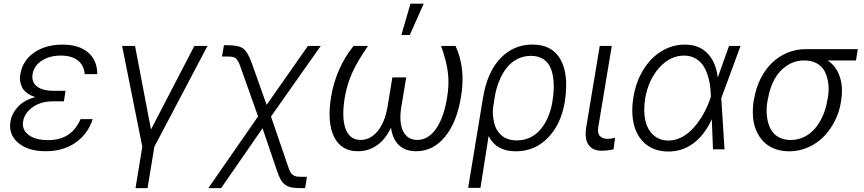

<svg xmlns="http://www.w3.org/2000/svg" viewBox="-20 -788 4560 1013"><path d="M318.9 -264.6 317.1 -253.2H255.3Q196.4 -253.2 152.9 -223Q109.4 -192.8 101.9 -147.4Q94.8 -103.3 131 -76Q167.3 -48.7 233.7 -48.7Q297.2 -48.7 339.1 -76.7Q381 -104.8 405.2 -159.4H469.1Q443.5 -81 378.6 -35.5Q313.6 9.9 220.9 9.9Q128.6 9.9 76.3 -34.1Q24.1 -78.1 35.2 -146.7Q42.3 -189.6 74.6 -224.6Q106.9 -259.6 166.5 -275.9Q140.6 -283.7 122.9 -297.1Q105.1 -310.4 97.1 -326.2Q89.1 -342 86.3 -360.8Q83.5 -379.6 87.7 -398.1Q99.8 -469.1 160.3 -510.8Q220.9 -552.6 310 -552.6Q396.3 -552.6 444.6 -511.5Q492.9 -470.5 493.3 -396.7H426.8Q423.3 -443.9 390.6 -469.3Q358 -494.7 301.5 -494.7Q241.1 -494.7 200.5 -468Q159.8 -441.4 152 -397.4Q145.2 -356.5 174 -332.7Q202.8 -308.9 264.2 -308.9H325.6Z M624.3 -545.5H692.5L776.6 -104.8L1005.3 -545.5H1074.6L794.4 -13.8L758.5 204.5H695L730.8 -13.8Z M1079.2 204.5 1341.6 -173.7 1252.1 -425.8Q1246.1 -442.5 1242.5 -451.5Q1239 -460.6 1233.5 -468.9Q1228 -477.3 1224.1 -480.5Q1220.2 -483.7 1211.6 -486.3Q1203.1 -489 1195 -489.3Q1186.8 -489.7 1171.9 -489.7H1151.3L1161.6 -549.4H1182.2Q1240.1 -549.4 1263.8 -531.4Q1287.6 -513.5 1308.9 -453.5L1386.7 -234.7L1604.4 -545.5H1672.2L1409.8 -173.3L1498.2 85.2Q1505.7 107.2 1511.2 118.3Q1516.7 129.3 1526.3 135.7Q1535.9 142 1546.5 143.5Q1557.2 144.9 1578.8 144.9H1599.4L1589.8 204.5H1569.2Q1538.4 204.5 1519.7 201.2Q1501.1 197.8 1486 187.5Q1470.9 177.2 1461.1 160Q1451.3 142.8 1441.4 112.9L1365.1 -111.2L1146.7 204.5Z M1845.2 -545.5H1921.5Q1865.4 -464.8 1838.1 -403.4Q1810.7 -342 1799 -273.1Q1781.6 -167.3 1803.3 -108.5Q1824.9 -49.7 1882.5 -49.7Q1934.3 -49.7 1972.7 -96.4Q2011 -143.1 2024.9 -226.2L2050.1 -379.6H2123.2L2097.7 -226.2Q2083.8 -143.1 2106.7 -96.4Q2129.6 -49.7 2181.5 -49.7Q2239.3 -49.7 2280.5 -108.5Q2321.7 -167.3 2338.8 -273.1Q2350.5 -340.6 2343.4 -402.7Q2336.3 -464.8 2307.2 -545.5H2383.5Q2437.9 -427.9 2412.3 -277Q2390.3 -142.4 2327.6 -66.2Q2264.9 9.9 2175.8 9.9Q2119 9.9 2085 -22Q2051.1 -54 2043 -114.7Q2014.2 -53.6 1969.8 -21.8Q1925.4 9.9 1868.3 9.9Q1779.8 9.9 1742.4 -66.4Q1704.9 -142.8 1726.9 -277Q1751.8 -428.3 1845.2 -545.5ZM2097.7 -603.3 2145.6 -768.5H2215.6L2142 -603.3Z M2449.9 203.1 2528.4 -272.4Q2550.8 -408.4 2620.4 -480.6Q2690 -552.9 2789.1 -552.9Q2893.1 -552.9 2937.3 -474.3Q2981.5 -395.6 2960.6 -256.7L2959.2 -247.2Q2939.3 -131 2870.2 -60.4Q2801.1 10.3 2701 10.3Q2598 10.3 2557.9 -70.3L2514.9 203.1ZM2581.7 -220.9Q2578.8 -199.6 2581 -178.6Q2583.1 -157.7 2587.5 -138.3Q2592 -119 2602.3 -102.3Q2612.6 -85.6 2626.4 -73.3Q2640.3 -61.1 2660.9 -54.2Q2681.5 -47.2 2706.3 -47.2Q2744.3 -47.2 2776.6 -62.5Q2808.9 -77.8 2832 -105.3Q2855.1 -132.8 2870.7 -168.7Q2886.4 -204.5 2893.8 -247.5L2894.9 -255.3Q2903.8 -308.9 2901.1 -352.8Q2898.4 -396.7 2885.7 -427.9Q2872.9 -459.2 2846.4 -476.2Q2820 -493.3 2780.9 -493.3Q2741.5 -493.3 2708.3 -475.9Q2675.1 -458.5 2651.6 -427.9Q2628.2 -397.4 2612.6 -358.1Q2596.9 -318.9 2589.8 -273.1Z M3144.2 -545.5H3207.7L3136.7 -118.3Q3131 -85.2 3145.1 -70.3Q3159.1 -55.4 3183.9 -55.4Q3206 -55.4 3225.1 -61.1L3217.3 -0.4Q3187.5 7.1 3153.4 7.1Q3107.2 7.1 3085 -24Q3062.9 -55 3073.2 -118.3Z M3505 11.4Q3436.1 11 3389.6 -25.6Q3343 -62.1 3325.6 -127.1Q3308.2 -192.1 3322.1 -275.9Q3335.2 -356.2 3373.6 -419Q3411.9 -481.9 3469.1 -517.2Q3526.3 -552.6 3592.7 -552.6Q3668.7 -552.6 3713.1 -506.2Q3757.5 -459.9 3767 -378.9L3826.3 -545.5H3887.1L3785.9 -271.3L3785.5 -269.5L3802.6 0H3741.8L3735.4 -158.7Q3696 -73.9 3637.1 -30.9Q3578.1 12.1 3505 11.4ZM3730.5 -276.6 3730.1 -287.3Q3729.4 -317.8 3725 -345.9Q3720.5 -373.9 3710.2 -401.6Q3699.9 -429.3 3684.5 -449.4Q3669 -469.5 3644.5 -482.1Q3620 -494.7 3589.1 -494.7Q3515.6 -494.7 3458.1 -430.6Q3400.6 -366.5 3383.9 -267.4Q3373.6 -203.5 3384.8 -153.4Q3396 -103.3 3427.9 -74.9Q3459.9 -46.5 3507.5 -46.5Q3536.9 -46.5 3565.5 -58.9Q3594.1 -71.4 3617.5 -92.3Q3641 -113.3 3661.9 -141.3Q3682.9 -169.4 3698.5 -199.8Q3714.1 -230.1 3725.5 -262.4Z M3956.7 -258.9 3959.2 -268.8Q3968.8 -324.6 3992.5 -372.3Q4016.3 -420.1 4051.3 -454.7Q4086.3 -489.3 4132.8 -509.1Q4179.3 -528.8 4232.2 -528.8H4505.7L4496.1 -469.1H4346.9Q4392.4 -438.6 4410.9 -382.8Q4429.3 -327.1 4417.6 -255.3L4416.2 -246.8Q4407.7 -194.6 4383.7 -147.9Q4359.7 -101.2 4324.9 -66.1Q4290.1 -30.9 4243.1 -10.3Q4196 10.3 4144.2 10.3Q4102.3 10.3 4067.6 -2.8Q4033 -16 4009.4 -40Q3985.8 -63.9 3970.7 -97.5Q3955.6 -131 3952.8 -171.7Q3949.9 -212.4 3956.7 -258.9ZM4032 -267.4 4029.8 -258.2Q4021.7 -214.1 4026.1 -176.1Q4030.5 -138.1 4044.6 -109.9Q4058.6 -81.7 4086.3 -65.5Q4114 -49.4 4152 -49.4Q4190 -49.4 4223.2 -65.7Q4256.4 -82 4280.5 -110.8Q4304.7 -139.6 4321.4 -177.6Q4338.1 -215.6 4345.2 -259.9L4347.3 -269.2Q4354.8 -311.1 4350.1 -347.5Q4345.5 -383.9 4331.5 -410.9Q4317.5 -437.9 4289.8 -453.5Q4262.1 -469.1 4223.4 -469.1Q4172.6 -469.1 4131.6 -441.8Q4090.6 -414.4 4066.1 -369.5Q4041.5 -324.6 4032 -267.4Z"/></svg>

Font: Karasuma Gothic
Style: Light Italic
Weight: 300
Italic angle: 9.39998°
Designer: Rasmus Andersson / Ryoko Nishizuka
Foundry: rsms
Version: Version 1.00